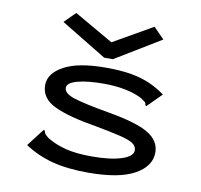

<svg xmlns="http://www.w3.org/2000/svg" viewBox="-78 -774 907 867"><g transform="rotate(10 375.0 -340.5)"><path d="M381 10Q285 10 216 -8Q147 -26 88 -65L144 -138L151 -146L156 -141Q157 -133 161.5 -127.5Q166 -122 179 -112Q215 -90 263 -77.5Q311 -65 384 -65Q469 -65 520 -81.5Q571 -98 571 -126Q571 -145 552.5 -157Q534 -169 492.5 -179Q451 -189 381 -202Q252 -223 186.5 -254Q121 -285 121 -346Q121 -400 186.5 -435.5Q252 -471 378 -471Q446 -471 494.5 -462.5Q543 -454 580.5 -437.5Q618 -421 652 -396L594 -338L587 -331L582 -336Q582 -345 576.5 -349.5Q571 -354 558 -363Q489 -398 381 -398Q306 -398 260.5 -385.5Q215 -373 215 -350Q215 -324 264 -308.5Q313 -293 428 -273Q556 -251 610 -218.5Q664 -186 664 -132Q664 -69 593 -29.5Q522 10 381 10ZM203 -691 382 -588 562 -691 611 -641 402 -514H362L153 -641Z"/></g></svg>

Font: Inconsolata ExtraExpanded Medium
Style: Regular
Weight: 500
Width: 8
Monospace: yes
Designer: Raph Levien, Cyreal, Brenton Simpson
Foundry: Raph Levien, Cyreal, Google
Version: Version 3.001; ttfautohint (v1.8.2.53-6de2)